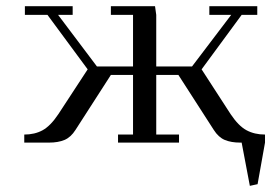

<svg xmlns="http://www.w3.org/2000/svg" viewBox="-20 -459 893 618"><path d="M58.1 0V-25.9Q91.8 -25.9 117.2 -39.8Q142.6 -53.7 168 -91.8L262.2 -235.8L132.8 -411.1H60.1V-439H213.9V-411.1H167L292 -245.1H408.2V-411.1H336.9V-439H479L482.9 -411.1V-245.1H598.1L724.1 -411.1H653.8V-439H808.1V-411.1H757.8L628.9 -235.8L722.2 -91.8Q747.6 -53.7 773.4 -39.8Q799.3 -25.9 833 -25.9V0L809.1 133.8L784.2 139.2L757.8 0H752.9Q724.1 0 703.6 -8.5Q683.1 -17.1 668 -41L554.2 -217.8H482.9V-25.9H556.2V0H359.9V-25.9H408.2V-217.8H336.9L223.1 -41Q208 -17.1 187.5 -8.5Q167 0 138.2 0Z"/></svg>

Font: Dehuti
Style: Book
Weight: 400
Version: Version 1.2